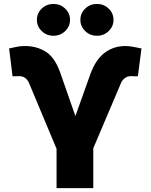

<svg xmlns="http://www.w3.org/2000/svg" viewBox="-20 -976 781 996"><path d="M273.4 0V-204.1L129.9 -546.9Q123.5 -562 110.6 -571.5Q97.7 -581.1 79.1 -581.1Q75.7 -581.1 66.4 -580.6Q59.1 -580.6 52.2 -580.3Q45.4 -580.1 44.9 -581.1L27.3 -724.6Q42.5 -727.5 63.2 -732.4Q84 -737.3 108.4 -737.3Q170.4 -737.3 217.8 -707.5Q265.1 -677.7 293 -597.7L371.1 -374L448.2 -589.8Q475.6 -666.5 522.5 -701.9Q569.3 -737.3 630.9 -737.3Q651.4 -737.3 674.6 -732.4Q697.8 -727.5 713.9 -724.6L695.3 -581.1Q693.8 -580.1 686.3 -580.3Q678.7 -580.6 671.4 -580.6Q663.6 -581.1 661.1 -581.1Q640.1 -581.1 627 -570.3Q613.8 -559.6 608.4 -546.9L463.9 -207V0ZM257.3 -790.5Q221.7 -790.5 196.5 -814.7Q171.4 -838.9 171.4 -873Q171.4 -907.2 196.5 -931.4Q221.7 -955.6 257.3 -955.6Q293 -955.6 318.1 -931.4Q343.3 -907.2 343.3 -873Q343.3 -838.9 318.1 -814.7Q293 -790.5 257.3 -790.5ZM482.9 -790.5Q447.3 -790.5 422.1 -814.7Q397 -838.9 397 -873Q397 -907.2 422.1 -931.4Q447.3 -955.6 482.9 -955.6Q518.6 -955.6 543.7 -931.4Q568.8 -907.2 568.8 -873Q568.8 -838.9 543.7 -814.7Q518.6 -790.5 482.9 -790.5Z"/></svg>

Font: Inter Black
Style: Regular
Weight: 900
Designer: Rasmus Andersson
Foundry: rsms
Version: Version 4.000;git-a52131595